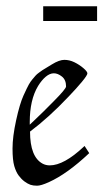

<svg xmlns="http://www.w3.org/2000/svg" viewBox="-20 -589 330 613"><path d="M117.9 -522V-569.1H290V-522ZM145.5 -383.3Q169.2 -397.9 185.4 -397.9Q201.7 -397.9 217.4 -390.3Q233.2 -382.6 246.1 -371.6Q259 -360.6 259 -354.7Q259 -348.9 241.9 -328.2Q224.9 -307.6 199.2 -280.8Q136.2 -214.1 75.9 -168.9Q75.9 -87.9 116.2 -66.4Q126.5 -61 138.9 -61Q184.1 -61 248 -121.1Q249.3 -122.6 250 -123L264.9 -100.1Q194.8 -33.9 135.7 -7.3Q110.8 3.9 98.4 3.9Q85.9 3.9 77.3 1Q68.6 -2 58.2 -9.6Q47.9 -17.3 39.6 -28.6Q31.2 -39.8 25.6 -58.7Q20 -77.6 20 -115Q20 -152.3 31.5 -205Q43 -257.6 54.9 -283.8Q66.9 -310.1 72 -319.1Q77.1 -328.1 83.1 -335.3Q89.1 -342.5 93.3 -347.3Q97.4 -352.1 104.9 -357.4Q112.3 -362.8 115.7 -365.1Q119.1 -367.4 128.1 -372.7Q137 -377.9 145.5 -383.3ZM75 -190.9Q75.2 -191.2 89 -204.2Q102.8 -217.3 118.7 -232.8Q134.5 -248.3 151.4 -265.6Q190.9 -305.4 190.9 -313Q190.9 -334.2 177.7 -344.6Q164.6 -355 151.9 -355Q139.2 -355 126.2 -344.2Q113.3 -333.5 101.6 -314.5Q75 -270.5 75 -199Z"/></svg>

Font: Linden Hill
Style: Italic
Weight: 400
Italic angle: -5.60001°
Version: Version 1.201